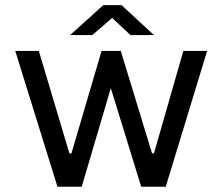

<svg xmlns="http://www.w3.org/2000/svg" viewBox="-20 -711 844 731"><path d="M611 0H517.6L401.9 -375.4L291.1 0H198.8L38.1 -517H127.8L244.4 -126.6H251.9L366.6 -517H439.8L558.8 -127.5H566.2L678.1 -517H768.6ZM407 -642.9 331.6 -577.5H247.1L373.2 -691.4H442.8L566.1 -577.5H476.5Z"/></svg>

Font: Public Sans VF
Style: Regular
Weight: 400
Designer: Pablo Impallari, Rodrigo Fuenzalida (Modified by Dan O. Williams and USWDS)
Version: Version 1.003